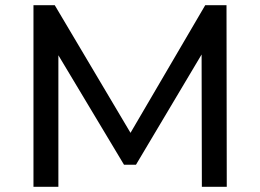

<svg xmlns="http://www.w3.org/2000/svg" viewBox="-20 -720 1003 740"><path d="M853 -700 854 0H758L757 -510L504 -85H458L205 -507V0H109V-700H191L483 -208L771 -700Z"/></svg>

Font: false
Style: Regular
Weight: 500
Designer: Julieta Ulanovsky
Foundry: Julieta Ulanovsky
Version: Version 7.222;hotconv 1.0.109;makeotfexe 2.5.65596